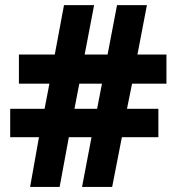

<svg xmlns="http://www.w3.org/2000/svg" viewBox="-20 -733 693 753"><path d="M379.9 -404.8 360.8 -306.2H272L291 -404.8ZM632.8 -519H519L556.2 -712.9H439L401.9 -519H312L349.1 -712.9H231L194.8 -519H54.2V-404.8H173.8L154.8 -306.2H20V-194.8H132.8L98.1 0H213.9L250 -194.8H338.9L301.8 0H419.9L458 -194.8H601.1V-306.2H478L498 -404.8H632.8Z"/></svg>

Font: Noto Reveo Sans
Style: Regular
Weight: 800
Designer: Monotype Design Team
Foundry: Monotype Imaging Inc.
Version: Version 2.007